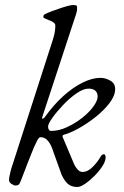

<svg xmlns="http://www.w3.org/2000/svg" viewBox="-20 -726 495 767"><path d="M289 21Q265 21 251 8.5Q237 -4 226 -28L188 -134Q182 -151 170.5 -164.5Q159 -178 142 -178Q135 -178 127.5 -162.5Q120 -147 115 -136Q112 -129 105.5 -112.5Q99 -96 91 -76Q83 -56 77 -39.5Q71 -23 68 -16Q62 0 58 7.5Q54 15 42 15Q35 15 25.5 8.5Q16 2 16 -7Q16 -12 18 -23Q20 -34 24 -49L191 -567Q197 -586 199 -599Q201 -612 201 -624Q201 -636 179 -644Q169 -648 161 -651.5Q153 -655 153 -658Q153 -662 154.5 -665Q156 -668 159 -669Q170 -675 186.5 -681Q203 -687 220.5 -693Q238 -699 252 -702.5Q266 -706 272 -706Q277 -706 282.5 -705Q288 -704 288 -696Q288 -688 287.5 -684Q287 -680 285 -673L150 -262Q146 -251 150.5 -252Q155 -253 159 -258Q193 -306 231.5 -341Q270 -376 309 -395.5Q348 -415 381 -415Q401 -415 420.5 -404Q440 -393 440 -370Q440 -344 418 -315Q396 -286 363.5 -260Q331 -234 296.5 -214.5Q262 -195 236 -188Q227 -186 231 -177L277 -68Q282 -58 290.5 -48.5Q299 -39 310 -39Q329 -39 348 -57Q367 -75 380 -97Q385 -106 388.5 -108Q392 -110 396 -110Q398 -110 400 -106Q402 -102 402 -98Q402 -82 389 -62Q376 -42 357 -23Q338 -4 319.5 8.5Q301 21 289 21ZM184 -203Q215 -203 247.5 -218Q280 -233 308 -255Q336 -277 353 -300.5Q370 -324 370 -340Q370 -355 361 -363.5Q352 -372 334 -372Q313 -372 285.5 -353Q258 -334 232 -306.5Q206 -279 189 -255Q172 -231 172 -220Q172 -214 175 -208.5Q178 -203 184 -203Z"/></svg>

Font: EB Garamond
Style: Italic
Weight: 400
Italic angle: -17.2°
Designer: Georg Duffner and Octavio Pardo
Foundry: Georg Duffner
Version: Version 1.001